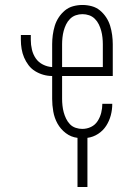

<svg xmlns="http://www.w3.org/2000/svg" viewBox="-20 -548 540 773"><path d="M292 205V7Q266 4 245 -12Q224 -28 211.5 -50.5Q199 -73 194.5 -99Q190 -125 190 -150V-242Q172 -242 154.5 -247Q137 -252 121.5 -261.5Q106 -271 95 -285.5Q84 -300 77 -316.5Q70 -333 67 -351Q64 -369 64 -387V-407H104V-387Q104 -368 108.5 -348.5Q113 -329 124 -313Q135 -297 153 -288Q171 -279 190 -278V-370Q190 -388 192.5 -407Q195 -426 200.5 -444Q206 -462 216.5 -478Q227 -494 241.5 -506Q256 -518 274.5 -523Q293 -528 312 -528Q331 -528 349.5 -523Q368 -518 382.5 -506Q397 -494 407.5 -478Q418 -462 423.5 -444Q429 -426 431.5 -407Q434 -388 434 -370V-242H230V-150Q230 -137 231.5 -123Q233 -109 236.5 -96Q240 -83 246 -70.5Q252 -58 261.5 -48Q271 -38 284.5 -33.5Q298 -29 311 -29Q330 -29 346.5 -37Q363 -45 373 -60.5Q383 -76 387.5 -94Q392 -112 392 -130H432Q432 -106 426 -83.5Q420 -61 407.5 -41.5Q395 -22 375 -9Q355 4 332 7V205ZM230 -278H394V-370Q394 -383 392.5 -397Q391 -411 387.5 -424Q384 -437 378 -449.5Q372 -462 362 -472Q352 -482 339 -486.5Q326 -491 312 -491Q298 -491 285 -486.5Q272 -482 262 -472Q252 -462 246 -449.5Q240 -437 236.5 -424Q233 -411 231.5 -397Q230 -383 230 -370Z"/></svg>

Font: Iosevka Curly Slab Extralight
Style: Regular
Weight: 200
Monospace: yes
Designer: Belleve Invis
Foundry: Belleve Invis
Version: Version 22.1.2; ttfautohint (v1.8.4)